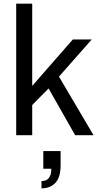

<svg xmlns="http://www.w3.org/2000/svg" viewBox="-20 -743 554 1055"><path d="M69 0V-723H157V-271L380 -526H484L304 -322L494 0H393L247 -257L157 -166V0ZM208 292V252Q262 252 262 184H218V87H313V166Q313 230 285 261Q257 292 208 292Z"/></svg>

Font: Archivo
Style: Regular
Weight: 400
Designer: Hector Gatti
Foundry: Omnibus-Type
Version: Version 2.001